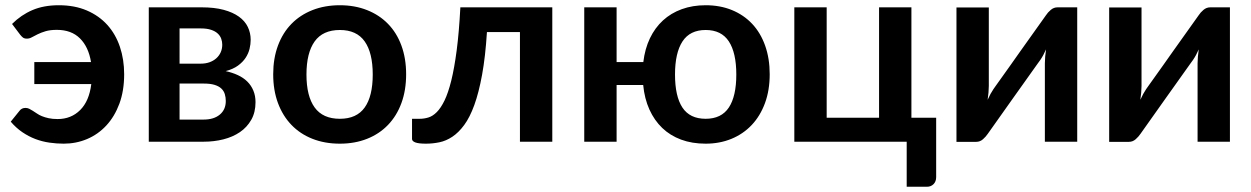

<svg xmlns="http://www.w3.org/2000/svg" viewBox="-20 -541 4776 733"><path d="M26 -449.5Q60.5 -484 103.8 -502.5Q147 -521 204.5 -521Q265 -521 311.5 -501Q358 -481 389.8 -445.8Q421.5 -410.5 437.8 -362.2Q454 -314 454 -257.5Q454 -194.5 435.8 -145.2Q417.5 -96 386 -62Q354.5 -28 312.5 -10.2Q270.5 7.5 223 7.5Q196 7.5 168.5 3.5Q141 -0.5 115.2 -10.2Q89.5 -20 65.5 -36.2Q41.5 -52.5 21 -76.5L54.5 -118Q62.5 -129 77.5 -129Q85 -129 91.5 -125.8Q98 -122.5 105.2 -118Q112.5 -113.5 120.8 -107.8Q129 -102 140 -97.5Q151 -93 165.5 -89.8Q180 -86.5 200 -86.5Q251.5 -86.5 286 -120.8Q320.5 -155 328.5 -220H111V-304H327.5Q318 -362 285.2 -394.5Q252.5 -427 197 -427Q171.5 -427 154 -421.8Q136.5 -416.5 123.8 -410.2Q111 -404 101.8 -398.8Q92.5 -393.5 83 -393.5Q73 -393.5 67.8 -397.5Q62.5 -401.5 57 -408.5Z M750 -513Q798.5 -513 833.8 -503.5Q869 -494 892 -477.5Q915 -461 926 -438.2Q937 -415.5 937 -389Q937 -372.5 932.8 -354.8Q928.5 -337 917.8 -320.5Q907 -304 888.5 -290.5Q870 -277 841.5 -269.5Q867 -264 888 -254.2Q909 -244.5 924 -229.8Q939 -215 947.2 -195.2Q955.5 -175.5 955.5 -151Q955.5 -112 939.2 -83.5Q923 -55 895.8 -36.5Q868.5 -18 832.8 -9Q797 0 758 0H548V-513ZM665.5 -432.5V-298H746.5Q764.5 -298 779.5 -303.2Q794.5 -308.5 805.5 -318.2Q816.5 -328 822.5 -341.2Q828.5 -354.5 828.5 -370.5Q828.5 -382 824.5 -393.2Q820.5 -404.5 811 -413.2Q801.5 -422 785.8 -427.2Q770 -432.5 746.5 -432.5ZM757.5 -84.5Q796.5 -84.5 819.2 -103.5Q842 -122.5 842 -155.5Q842 -169.5 838.2 -181.8Q834.5 -194 825 -203Q815.5 -212 799.2 -217Q783 -222 758 -222H665.5V-84.5Z M1277.5 -87.5Q1341.5 -87.5 1372.2 -130.5Q1403 -173.5 1403 -256.5Q1403 -339.5 1372.2 -383Q1341.5 -426.5 1277.5 -426.5Q1212.5 -426.5 1181.2 -382.8Q1150 -339 1150 -256.5Q1150 -174 1181.2 -130.8Q1212.5 -87.5 1277.5 -87.5ZM1277.5 -521Q1334.5 -521 1381.2 -502.5Q1428 -484 1461.2 -450Q1494.5 -416 1512.5 -367Q1530.5 -318 1530.5 -257.5Q1530.5 -196.5 1512.5 -147.5Q1494.5 -98.5 1461.2 -64Q1428 -29.5 1381.2 -11Q1334.5 7.5 1277.5 7.5Q1220 7.5 1173 -11Q1126 -29.5 1092.8 -64Q1059.5 -98.5 1041.2 -147.5Q1023 -196.5 1023 -257.5Q1023 -318 1041.2 -367Q1059.5 -416 1092.8 -450Q1126 -484 1173 -502.5Q1220 -521 1277.5 -521Z M2088.5 0H1965V-418.5H1839Q1833 -324 1820.5 -255.8Q1808 -187.5 1790.8 -140Q1773.5 -92.5 1752.2 -63.8Q1731 -35 1707 -19Q1683 -3 1657.5 2.2Q1632 7.5 1606 7.5Q1578.5 7.5 1565.8 2.8Q1553 -2 1553 -10.5V-87.5H1582.5Q1599 -87.5 1615.5 -92.5Q1632 -97.5 1647.5 -113Q1663 -128.5 1677 -157.2Q1691 -186 1702.8 -233.2Q1714.5 -280.5 1723.5 -349Q1732.5 -417.5 1737.5 -513H2088.5Z M2436 -304Q2442 -354.5 2461.2 -394.8Q2480.5 -435 2511 -463Q2541.5 -491 2582.8 -506Q2624 -521 2674 -521Q2729.5 -521 2774.5 -502.5Q2819.5 -484 2851.5 -450Q2883.5 -416 2901 -367Q2918.5 -318 2918.5 -257.5Q2918.5 -196.5 2900.5 -147.5Q2882.5 -98.5 2850 -64Q2817.5 -29.5 2772.5 -11Q2727.5 7.5 2674 7.5Q2622 7.5 2580.2 -8Q2538.5 -23.5 2508.2 -52.5Q2478 -81.5 2459.2 -123Q2440.5 -164.5 2435.5 -216.5H2334V0H2210.5V-513H2334V-304ZM2674 -87.5Q2734 -87.5 2762.5 -130.5Q2791 -173.5 2791 -256.5Q2791 -339.5 2762.5 -383Q2734 -426.5 2674 -426.5Q2614 -426.5 2585.5 -382.8Q2557 -339 2557 -256.5Q2557 -173.5 2585.2 -130.5Q2613.5 -87.5 2674 -87.5Z M3554 -91.5V135Q3554 152 3544 162Q3534 172 3518.5 172H3441.5V0H3012.5V-513H3136V-91.5H3336V-513H3459.5V-91.5Z M4092.5 -513V0H3969V-299.5Q3969 -311 3970.2 -324.8Q3971.5 -338.5 3973.5 -352.5Q3963.5 -329.5 3951.5 -312Q3950.5 -311 3941.5 -298.2Q3932.5 -285.5 3918.2 -265.5Q3904 -245.5 3886 -220.2Q3868 -195 3849.5 -169Q3806 -107.5 3751 -30Q3744 -19.5 3732.8 -9.5Q3721.5 0.5 3707 0.5H3631.5V-512.5H3755V-213Q3755 -201.5 3753.8 -187.8Q3752.5 -174 3750.5 -160Q3761.5 -184.5 3772.5 -200.5Q3773 -201.5 3782 -214Q3791 -226.5 3805.2 -246.5Q3819.5 -266.5 3837.5 -291.8Q3855.5 -317 3874 -343.5Q3917.5 -405 3973 -482.5Q3980 -493.5 3991.5 -503.2Q4003 -513 4017.5 -513Z M4675.5 -513V0H4552V-299.5Q4552 -311 4553.2 -324.8Q4554.5 -338.5 4556.5 -352.5Q4546.5 -329.5 4534.5 -312Q4533.5 -311 4524.5 -298.2Q4515.5 -285.5 4501.2 -265.5Q4487 -245.5 4469 -220.2Q4451 -195 4432.5 -169Q4389 -107.5 4334 -30Q4327 -19.5 4315.8 -9.5Q4304.5 0.5 4290 0.5H4214.5V-512.5H4338V-213Q4338 -201.5 4336.8 -187.8Q4335.5 -174 4333.5 -160Q4344.5 -184.5 4355.5 -200.5Q4356 -201.5 4365 -214Q4374 -226.5 4388.2 -246.5Q4402.5 -266.5 4420.5 -291.8Q4438.5 -317 4457 -343.5Q4500.5 -405 4556 -482.5Q4563 -493.5 4574.5 -503.2Q4586 -513 4600.5 -513Z"/></svg>

Font: Lato
Style: Bold
Weight: 700
Designer: Lukasz Dziedzic with Adam Twardoch and Botio Nikoltchev
Foundry: tyPoland Lukasz Dziedzic
Version: Version 2.010; 2014-09-01; http://www.latofonts.com/; ttfaut